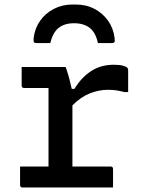

<svg xmlns="http://www.w3.org/2000/svg" viewBox="-20 -831 640 851"><path d="M308 -728Q266 -728 240 -707.5Q214 -687 203 -640H143Q133 -640 130.5 -644Q128 -648 129 -662Q134 -705 157.5 -738.5Q181 -772 218.5 -791.5Q256 -811 301 -811H315Q362 -811 399 -791.5Q436 -772 459.5 -738.5Q483 -705 488 -662Q490 -648 487 -644Q484 -640 474 -640H414Q404 -687 377.5 -707.5Q351 -728 308 -728ZM69 -93H195V-441H87Q76 -441 76 -452V-534H271Q271 -534 276.5 -518Q282 -502 288 -479Q294 -456 298 -437H310Q339 -486 382.5 -515Q426 -544 484 -544Q510 -544 524.5 -540Q539 -536 544 -531Q548 -527 548 -519V-423H531Q512 -428 495.5 -430.5Q479 -433 459 -433Q419 -433 379 -417.5Q339 -402 301 -364V-93H470Q481 -93 481 -82V0H80Q69 0 69 -11Z"/></svg>

Font: Recursive Mn Lnr St Med
Style: Regular
Weight: 500
Monospace: yes
Version: Version 1.079;hotconv 1.0.112;makeotfexe 2.5.65598; ttfautoh